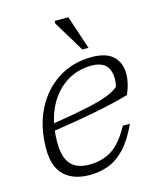

<svg xmlns="http://www.w3.org/2000/svg" viewBox="-111 -810 749 900"><g transform="rotate(-15 263.0 -360.0)"><path d="M456.5 -173.5Q422.5 -100.5 384.5 -60.8Q346.5 -21 303.8 -5.5Q261 10 213.5 10Q135.5 10 91 -31.2Q46.5 -72.5 46.5 -161.5Q46.5 -267.5 87.2 -349Q128 -430.5 199.5 -476.2Q271 -522 363 -522Q433.5 -522 467 -490.2Q500.5 -458.5 500.5 -404Q500.5 -358.5 477.5 -307Q397.5 -284.5 307.8 -267.2Q218 -250 108 -233.5Q104.5 -206.5 104.5 -178Q104.5 -104 134 -70.8Q163.5 -37.5 224 -37.5Q285.5 -37.5 332.2 -66.2Q379 -95 422 -173.5ZM350.5 -483.5Q294 -483.5 245.5 -457.8Q197 -432 162.5 -383.8Q128 -335.5 113.5 -267.5Q222.5 -285 286.2 -299Q350 -313 384 -326.8Q418 -340.5 437.5 -357.5Q450.5 -409 431.8 -446.2Q413 -483.5 350.5 -483.5ZM361 -567.5H331L239.5 -718.5L241 -730.5H306.5Z"/></g></svg>

Font: Newsreader 6pt Light
Style: Italic
Weight: 300
Italic angle: -17°
Designer: Hugues Gentile
Foundry: Production Type
Version: Version 1.003; ttfautohint (v1.8.3)